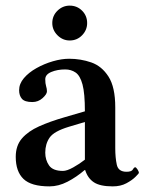

<svg xmlns="http://www.w3.org/2000/svg" viewBox="-20 -653 516 683"><path d="M166 -571Q166 -597 184.5 -615Q203 -633 228 -633Q254 -633 272 -615Q290 -597 290 -571Q290 -546 272 -527.5Q254 -509 228 -509Q203 -509 184.5 -527.5Q166 -546 166 -571ZM281 -48Q252 -23 220 -6.5Q188 10 156 10Q91 10 63.5 -16.5Q36 -43 36 -95Q36 -135 58 -160.5Q80 -186 119 -203.5Q158 -221 210 -236L282 -257Q282 -321 273.5 -352.5Q265 -384 249 -395Q233 -406 212 -406Q184 -406 162.5 -397Q141 -388 141 -371Q141 -356 144 -346.5Q147 -337 147 -328Q147 -318 131.5 -304Q116 -290 95 -290Q68 -290 58 -301.5Q48 -313 48 -332Q48 -355 65 -375Q82 -395 109.5 -410.5Q137 -426 168 -435Q199 -444 226 -444Q267 -444 304.5 -431Q342 -418 366 -380.5Q390 -343 390 -271V-126Q390 -92 395.5 -67Q401 -42 430 -42Q448 -42 452.5 -50Q457 -58 461 -58Q464 -58 469 -50.5Q474 -43 474 -38Q474 -36 462 -24Q450 -12 429.5 -1Q409 10 381 10Q336 10 314 -4.5Q292 -19 283 -48ZM282 -85V-219L225 -202Q172 -186 156.5 -163.5Q141 -141 141 -110Q141 -84 154.5 -64.5Q168 -45 204 -45Q218 -45 240.5 -57.5Q263 -70 282 -85Z"/></svg>

Font: Libertinus Serif SemiBold
Style: Regular
Weight: 600
Designer: Philipp H. Poll, Khaled Hosny
Foundry: Caleb Maclennan
Version: Version 7.051;RELEASE